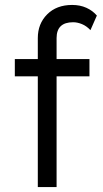

<svg xmlns="http://www.w3.org/2000/svg" viewBox="-20 -757 418 777"><path d="M133 0V-448H40V-518H133V-603Q133 -661 171 -699Q209 -737 272 -737Q304 -737 329.5 -725.5Q355 -714 372 -694L346 -635Q330 -652 311.5 -659.5Q293 -667 276 -667Q209 -667 209 -603V-518H342V-448H209V0Z"/></svg>

Font: Lexend Deca Light
Style: Regular
Weight: 300
Designer: Bonnie Shaver-Troup, Thomas Jockin
Foundry: Lexend
Version: Version 1.008; ttfautohint (v1.8.4.7-5d5b)